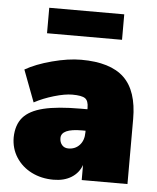

<svg xmlns="http://www.w3.org/2000/svg" viewBox="-52 -758 663 811"><g transform="rotate(5 279.5 -352.0)"><path d="M518 -276V0H324V-64Q312 -30 281 -10.5Q250 9 205 9Q153 9 111.5 -12Q70 -33 46 -70.5Q22 -108 22 -155Q23 -208 50 -239.5Q77 -271 136 -285.5Q195 -300 294 -300H322V-306Q322 -336 307.5 -346Q293 -356 253 -356Q222 -356 176 -342.5Q130 -329 93 -309L42 -444Q87 -470 155 -488Q223 -506 278 -506Q402 -506 460 -450.5Q518 -395 518 -276ZM322 -202V-209H306Q219 -209 219 -169Q219 -151 229 -139.5Q239 -128 256 -128Q285 -128 303.5 -148Q322 -168 322 -202ZM124 -713H442V-605H124Z"/></g></svg>

Font: Nunito Sans Heavy
Style: Regular
Weight: 400
Designer: Vernon Adams
Foundry: Vernon Adams
Version: Version 2.500